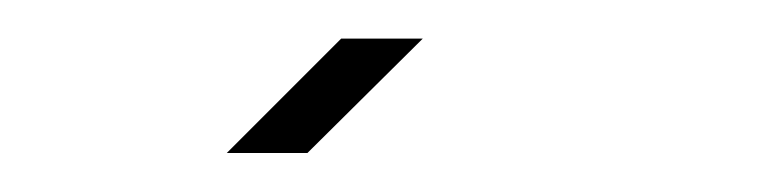

<svg xmlns="http://www.w3.org/2000/svg" viewBox="-20 18 398 100"><path d="M140.1 97.7H98.1L157.7 38.1H200.2Z"/></svg>

Font: Ignotum
Style: Regular
Weight: 400
Designer: GGBot
Version: 0.10